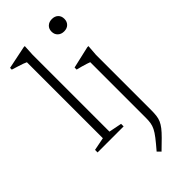

<svg xmlns="http://www.w3.org/2000/svg" viewBox="-301 -779 1092 1092"><g transform="rotate(-45 245.5 -233.0)"><path d="M156 -36 234 -20.5V0H24.5V-20.5L103 -36V-647Q96.5 -650.5 82.8 -655.5Q69 -660.5 50.5 -666.2Q32 -672 12.5 -678V-692L151 -720.5H159.5L156 -654.5ZM377 -621Q354 -621 339.5 -634.8Q325 -648.5 325 -671Q325 -693.5 339.5 -707Q354 -720.5 377 -720.5Q400.5 -720.5 414.5 -707Q428.5 -693.5 428.5 -671Q428.5 -648.5 414.5 -634.8Q400.5 -621 377 -621ZM358 -392.5Q352.5 -395 338.2 -399.5Q324 -404 306.5 -409Q289 -414 273.5 -417.5V-434L406 -464.5H415.5L410.5 -399.5V45Q410.5 70 408.2 89Q406 108 398.8 124.5Q391.5 141 377.8 158.8Q364 176.5 341.2 199.2Q318.5 222 285 254L265.5 234Q297 197.5 315.8 173.2Q334.5 149 343.5 130.8Q352.5 112.5 355.2 95.2Q358 78 358 55.5Z"/></g></svg>

Font: Newsreader Light
Style: Regular
Weight: 300
Designer: Hugues Gentile
Foundry: Production Type
Version: Version 1.003